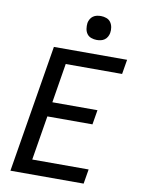

<svg xmlns="http://www.w3.org/2000/svg" viewBox="-101 -1022 803 1090"><g transform="rotate(10 300.0 -477.0)"><path d="M37 0 158 -735H580L566 -651H241L204 -424H464L450 -340H190L148 -84H473L459 0ZM390 -816Q374 -816 358.5 -821.5Q343 -827 334 -839.5Q325 -852 322.5 -868.5Q320 -885 322 -902Q324 -913 330 -924Q336 -935 346 -942Q356 -949 367.5 -951.5Q379 -954 391 -954Q407 -954 422.5 -948.5Q438 -943 447 -930.5Q456 -918 459 -901.5Q462 -885 459 -868Q457 -857 451 -846Q445 -835 435 -828Q425 -821 413.5 -818.5Q402 -816 390 -816Z"/></g></svg>

Font: Iosevka Aile Medium Oblique
Style: Regular
Weight: 500
Italic angle: -9°
Designer: Belleve Invis
Foundry: Belleve Invis
Version: Version 31.1.0; ttfautohint (v1.8.4)